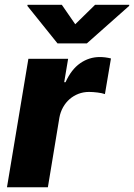

<svg xmlns="http://www.w3.org/2000/svg" viewBox="-20 -795 569 815"><path d="M9.6 0 100.5 -545.5H269.2L252.5 -446H258.2Q282.7 -500.4 320.5 -526.6Q358.3 -552.9 403.4 -552.9Q426.8 -552.9 451 -546.9L425.4 -395.6Q419.4 -397.7 411.2 -399.5Q403.1 -401.3 394 -402.3Q384.9 -403.4 375.7 -404.1Q366.5 -404.8 358.3 -404.8Q334.2 -404.8 313 -396.7Q291.9 -388.5 275.4 -374.1Q258.9 -359.7 247.7 -339.7Q236.5 -319.6 232.2 -296.2L183.2 0ZM96.9 -774.5H242.5L299.4 -692.1L383.5 -774.5H528.8L528.1 -769.9L348.7 -610.8H224.1L96.2 -769.9Z"/></svg>

Font: Inter P Extra Bold
Style: Italic
Weight: 800
Italic angle: 9.39999°
Designer: Rasmus Andersson
Foundry: rsms
Version: Version 3.018;git-588b23468